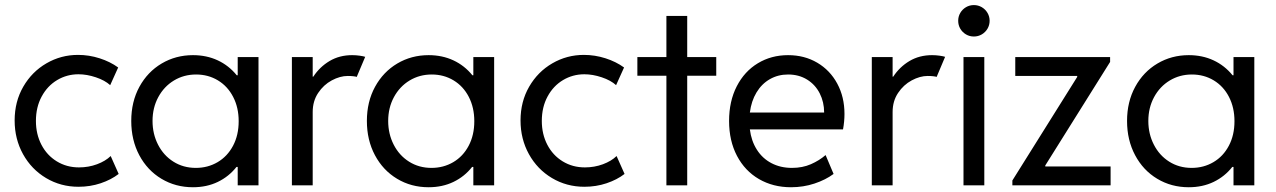

<svg xmlns="http://www.w3.org/2000/svg" viewBox="-20 -748 5150 775"><path d="M39.1 -261.7Q39.1 -337.9 74 -398.2Q108.9 -458.5 167.5 -492.4Q226.1 -526.4 294.9 -526.4Q339.4 -526.4 382.1 -512.7Q424.8 -499 457 -475.6L424.8 -404.3Q403.3 -423.8 366.9 -436Q330.6 -448.2 296.9 -448.2Q250 -448.2 210.7 -424.8Q171.4 -401.4 148.2 -358.4Q125 -315.4 125 -259.8Q125 -206.5 147.2 -163.8Q169.4 -121.1 209.2 -96.7Q249 -72.3 298.8 -72.3Q337.4 -72.3 371.6 -85Q405.8 -97.7 426.8 -118.2L459 -45.9Q428.7 -22.5 386.5 -8.3Q344.2 5.9 296.9 5.9Q225.1 5.9 166 -29.3Q106.9 -64.5 73 -125.7Q39.1 -187 39.1 -261.7Z M939.5 -74.2H934.6Q903.8 -35.2 859.1 -13.7Q814.5 7.8 758.8 7.8Q688.5 7.8 631.6 -26.4Q574.7 -60.5 542.2 -121.6Q509.8 -182.6 509.8 -259.8Q509.8 -337.4 542.7 -397.7Q575.7 -458 632.6 -491.7Q689.5 -525.4 758.8 -525.4Q814 -525.4 858.9 -504.4Q903.8 -483.4 935.5 -444.3H939.5V-517.6H1023.4V0H939.5ZM943.4 -258.8Q943.4 -314 921.1 -356.9Q898.9 -399.9 859.6 -423.6Q820.3 -447.3 771.5 -447.3Q722.2 -447.3 682.1 -423.1Q642.1 -398.9 618.9 -356Q595.7 -313 595.7 -259.8Q595.7 -207.5 617.9 -164.1Q640.1 -120.6 679.9 -95.5Q719.7 -70.3 770.5 -70.3Q818.8 -70.3 858.4 -93.5Q897.9 -116.7 920.7 -159.7Q943.4 -202.6 943.4 -258.8Z M1158.2 -517.6H1242.2V-438.5H1244.6Q1270.5 -478 1310.3 -501.7Q1350.1 -525.4 1401.4 -525.4Q1417 -525.4 1432.1 -523.2Q1447.3 -521 1454.1 -518.6L1419.9 -437.5Q1417 -439 1406.5 -440.2Q1396 -441.4 1383.8 -441.4Q1352.5 -441.4 1319.3 -423.6Q1286.1 -405.8 1264.2 -372.8Q1242.2 -339.8 1242.2 -295.9V0H1158.2Z M1890.6 -74.2H1885.7Q1855 -35.2 1810.3 -13.7Q1765.6 7.8 1710 7.8Q1639.6 7.8 1582.8 -26.4Q1525.9 -60.5 1493.4 -121.6Q1460.9 -182.6 1460.9 -259.8Q1460.9 -337.4 1493.9 -397.7Q1526.9 -458 1583.7 -491.7Q1640.6 -525.4 1710 -525.4Q1765.1 -525.4 1810.1 -504.4Q1855 -483.4 1886.7 -444.3H1890.6V-517.6H1974.6V0H1890.6ZM1894.5 -258.8Q1894.5 -314 1872.3 -356.9Q1850.1 -399.9 1810.8 -423.6Q1771.5 -447.3 1722.7 -447.3Q1673.3 -447.3 1633.3 -423.1Q1593.3 -398.9 1570.1 -356Q1546.9 -313 1546.9 -259.8Q1546.9 -207.5 1569.1 -164.1Q1591.3 -120.6 1631.1 -95.5Q1670.9 -70.3 1721.7 -70.3Q1770 -70.3 1809.6 -93.5Q1849.1 -116.7 1871.8 -159.7Q1894.5 -202.6 1894.5 -258.8Z M2081.1 -261.7Q2081.1 -337.9 2116 -398.2Q2150.9 -458.5 2209.5 -492.4Q2268.1 -526.4 2336.9 -526.4Q2381.3 -526.4 2424.1 -512.7Q2466.8 -499 2499 -475.6L2466.8 -404.3Q2445.3 -423.8 2408.9 -436Q2372.6 -448.2 2338.9 -448.2Q2292 -448.2 2252.7 -424.8Q2213.4 -401.4 2190.2 -358.4Q2167 -315.4 2167 -259.8Q2167 -206.5 2189.2 -163.8Q2211.4 -121.1 2251.2 -96.7Q2291 -72.3 2340.8 -72.3Q2379.4 -72.3 2413.6 -85Q2447.8 -97.7 2468.8 -118.2L2501 -45.9Q2470.7 -22.5 2428.5 -8.3Q2386.2 5.9 2338.9 5.9Q2267.1 5.9 2208 -29.3Q2148.9 -64.5 2115 -125.7Q2081.1 -187 2081.1 -261.7Z M2669.9 -442.4H2552.7V-517.6H2669.9V-683.6H2753.9V-517.6H2871.1V-442.4H2753.9V0H2669.9Z M2922.9 -259.8Q2922.9 -339.4 2953.9 -399.7Q2984.9 -460 3039.1 -492.7Q3093.3 -525.4 3161.1 -525.4Q3227.1 -525.4 3278.8 -494.9Q3330.6 -464.4 3359.6 -410.4Q3388.7 -356.4 3388.7 -288.1Q3388.7 -257.8 3382.8 -225.6H3006.8Q3012.7 -178.7 3035.2 -143.6Q3057.6 -108.4 3094 -89.4Q3130.4 -70.3 3176.8 -70.3Q3219.2 -70.3 3253.2 -85.2Q3287.1 -100.1 3312.5 -122.1L3344.7 -45.9Q3312.5 -22 3267.6 -7.1Q3222.7 7.8 3172.9 7.8Q3100.6 7.8 3043.7 -25.1Q2986.8 -58.1 2954.8 -118.9Q2922.9 -179.7 2922.9 -259.8ZM3306.6 -293.9Q3306.6 -335.9 3288.8 -371.1Q3271 -406.2 3237.8 -426.8Q3204.6 -447.3 3161.1 -447.3Q3120.6 -447.3 3087.6 -428.5Q3054.7 -409.7 3033.7 -375Q3012.7 -340.3 3006.8 -293.9Z M3499 -517.6H3583V-438.5H3585.4Q3611.3 -478 3651.1 -501.7Q3690.9 -525.4 3742.2 -525.4Q3757.8 -525.4 3772.9 -523.2Q3788.1 -521 3794.9 -518.6L3760.7 -437.5Q3757.8 -439 3747.3 -440.2Q3736.8 -441.4 3724.6 -441.4Q3693.4 -441.4 3660.2 -423.6Q3627 -405.8 3605 -372.8Q3583 -339.8 3583 -295.9V0H3499Z M3869.1 -517.6H3953.1V0H3869.1ZM3847.7 -664.1Q3847.7 -681.6 3856.2 -696Q3864.7 -710.4 3879.2 -719Q3893.6 -727.5 3911.1 -727.5Q3928.2 -727.5 3942.9 -719Q3957.5 -710.4 3966.1 -695.8Q3974.6 -681.2 3974.6 -664.1Q3974.6 -647 3966.1 -632.3Q3957.5 -617.7 3942.9 -609.1Q3928.2 -600.6 3911.1 -600.6Q3893.6 -600.6 3879.2 -609.1Q3864.7 -617.7 3856.2 -632.1Q3847.7 -646.5 3847.7 -664.1Z M4066.4 -19.5 4328.1 -437.5V-441.4H4078.1V-517.6H4460.9V-498L4199.2 -80.1V-76.2H4462.9V0H4066.4Z M4959 -74.2H4954.1Q4923.3 -35.2 4878.7 -13.7Q4834 7.8 4778.3 7.8Q4708 7.8 4651.1 -26.4Q4594.2 -60.5 4561.8 -121.6Q4529.3 -182.6 4529.3 -259.8Q4529.3 -337.4 4562.3 -397.7Q4595.2 -458 4652.1 -491.7Q4709 -525.4 4778.3 -525.4Q4833.5 -525.4 4878.4 -504.4Q4923.3 -483.4 4955.1 -444.3H4959V-517.6H5043V0H4959ZM4962.9 -258.8Q4962.9 -314 4940.7 -356.9Q4918.5 -399.9 4879.2 -423.6Q4839.8 -447.3 4791 -447.3Q4741.7 -447.3 4701.7 -423.1Q4661.6 -398.9 4638.4 -356Q4615.2 -313 4615.2 -259.8Q4615.2 -207.5 4637.5 -164.1Q4659.7 -120.6 4699.5 -95.5Q4739.3 -70.3 4790 -70.3Q4838.4 -70.3 4877.9 -93.5Q4917.5 -116.7 4940.2 -159.7Q4962.9 -202.6 4962.9 -258.8Z"/></svg>

Font: Reddit Sans Chocolate
Style: Regular
Weight: 400
Designer: Stephen Hutchings
Foundry: Reddit
Version: Version 1.013